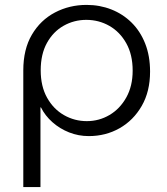

<svg xmlns="http://www.w3.org/2000/svg" viewBox="-20 -543 682 783"><path d="M333 -523Q387 -523 434 -504.5Q481 -486 516.5 -451Q552 -416 572 -365.5Q592 -315 592 -251Q592 -170 558 -111Q524 -52 467.5 -20Q411 12 342 12Q300 12 262 -3Q224 -18 194 -44.5Q164 -71 147 -105H145V220H75V-256Q75 -342 110 -401.5Q145 -461 204 -492Q263 -523 333 -523ZM332 -462Q282 -462 239.5 -438Q197 -414 171.5 -368Q146 -322 146 -256Q146 -191 172 -144.5Q198 -98 241 -73.5Q284 -49 334 -49Q384 -49 426.5 -74Q469 -99 495 -145.5Q521 -192 521 -255Q521 -320 495 -366.5Q469 -413 426 -437.5Q383 -462 332 -462Z"/></svg>

Font: MuseoModerno Thin Light
Style: Regular
Weight: 300
Version: Version 1.003